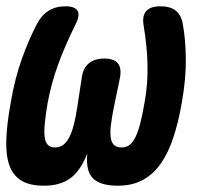

<svg xmlns="http://www.w3.org/2000/svg" viewBox="-41 -580 661 610"><path d="M468.7 -560Q500.7 -560 518.2 -545.5Q535.7 -531 540.1 -501.7Q548.5 -455.8 549.4 -394.1Q550.3 -332.4 536.7 -254Q525.7 -191.2 509.5 -142.3Q493.3 -93.5 469.4 -59.7Q445.5 -25.9 412.2 -7.9Q378.9 10 333 10Q278 10 254.5 -13.2Q231 -36.4 236.3 -92.4Q215.7 -38.7 183.4 -14.4Q151 10 99 10Q52.4 10 25.7 -6.9Q-0.9 -23.9 -12 -57Q-23 -90.2 -20.9 -139.5Q-18.7 -188.9 -7 -254Q6.6 -332.7 28.9 -394.4Q51.3 -456.1 75.7 -502.7Q90.2 -531 112.7 -545.5Q135.3 -560 167 -560Q197 -560 205.5 -545.6Q213.9 -531.3 198.7 -502Q181.4 -466.8 167.6 -435Q153.7 -403.3 142.9 -373Q132 -342.8 124 -313.2Q116 -283.6 110 -251Q103.7 -213.6 101.3 -187.2Q98.8 -160.8 101.1 -143.9Q103.4 -126.9 111.5 -119.2Q119.5 -111.5 133.6 -111.5Q148.2 -111.5 159.5 -119.6Q170.9 -127.7 179.3 -144.3Q187.8 -160.8 194.1 -185.9Q200.5 -211 205.5 -246L218.7 -332.7Q222.7 -363.7 241.2 -378.8Q259.7 -394 290 -394Q321.3 -394 333.6 -378.8Q345.8 -363.7 340.1 -332.7L321.5 -243Q314.2 -207.2 311.3 -182.2Q308.4 -157.1 311 -141.7Q313.5 -126.2 321.9 -118.9Q330.3 -111.5 345.6 -111.5Q359.7 -111.5 370.2 -119.2Q380.7 -126.9 389.1 -143.9Q397.5 -160.8 404.4 -187.2Q411.4 -213.6 417.7 -251Q423.7 -283.6 426 -313.2Q428.3 -342.8 427.7 -372.7Q427.2 -402.7 424 -434.1Q420.8 -465.5 415.1 -500.7Q410.4 -530.7 424 -545.3Q437.7 -560 468.7 -560Z"/></svg>

Font: Maple Mono
Style: Italic
Weight: 400
Italic angle: -10°
Monospace: yes
Designer: subframe7536
Version: Version 7.300